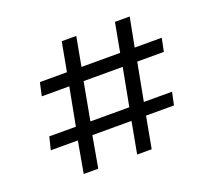

<svg xmlns="http://www.w3.org/2000/svg" viewBox="-100 -678 882 807"><g transform="rotate(-20 341.0 -275.0)"><path d="M145 3 170 -138H49L63 -195H182L214 -364H91L104 -423H225L249 -553H314L290 -423H463L487 -553H553L528 -423H649L637 -364H518L486 -195H612L600 -138H475L449 3H384L410 -138H235L210 3ZM278 -364 247 -195H421L453 -364Z"/></g></svg>

Font: Literata Medium
Style: Italic
Weight: 500
Italic angle: -2°
Designer: Latin by Veronika Burian and Jose Scaglione. Greek by Irene Vlachou. Cyrillic by Vera Evstafieva
Foundry: TypeTogether
Version: Version 3.103;gftools[0.9.29]